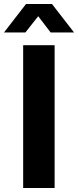

<svg xmlns="http://www.w3.org/2000/svg" viewBox="-47 -940 390 960"><path d="M226.1 -713.9V0H68.8V-713.9ZM212.9 -919.9 323.2 -777.8H206.1L144 -858.9L80.1 -777.8H-26.9L83 -919.9Z"/></svg>

Font: XB Khoramshahr
Style: Bold
Weight: 700
Designer: Behnam
Foundry: Irmug
Version: Version 8.005 2009